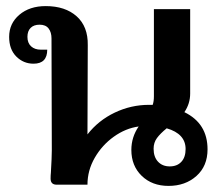

<svg xmlns="http://www.w3.org/2000/svg" viewBox="-20 -606 710 630"><path d="M661 -116Q661 -61 624.5 -28.5Q588 4 533 4Q479 4 445 -29Q411 -62 411 -114Q411 -156 435 -191Q392 -185 353.5 -157.5Q315 -130 291 -88.5Q267 -47 267 0H166Q146 0 146 -20Q146 -31 147 -40Q150 -91 150 -113L149 -480Q149 -500 139.5 -512.5Q130 -525 110 -525Q91 -525 80.5 -514.5Q70 -504 70 -485Q70 -465 82 -454Q94 -443 114 -443H135Q135 -397 90 -397Q57 -397 33.5 -420.5Q10 -444 10 -485Q10 -529 43.5 -557.5Q77 -586 130 -586Q194 -586 231.5 -552.5Q269 -519 268 -458L267 -165Q303 -211 356.5 -236.5Q410 -262 469 -262H481Q485 -273 485 -290V-576H604V-299Q604 -266 585 -238Q661 -201 661 -116ZM589 -117Q589 -167 527 -185Q506 -168 495 -153Q484 -138 484 -118Q484 -91 498.5 -75.5Q513 -60 537 -60Q561 -60 575 -75Q589 -90 589 -117Z"/></svg>

Font: Krub SemiBold
Style: Regular
Weight: 600
Version: Version 1.000; ttfautohint (v1.6)